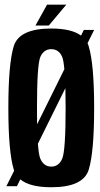

<svg xmlns="http://www.w3.org/2000/svg" viewBox="-20 -803 431 828"><path d="M7.5 0 41 -67Q40 -69.5 39.5 -71.5Q16 -148 16 -337.5Q16 -527 39.2 -603.5Q62.5 -680 201 -680Q288 -680 329.5 -649.5L341.5 -674H386L357.5 -616.5Q360.5 -610.5 362.5 -603.5Q386 -526.5 386 -337.5Q386 -148 362.8 -71.8Q339.5 4.5 201 4.5Q108.5 4.5 67.5 -29.5L53 0ZM201 -84.5Q233.5 -84.5 248.2 -118.5Q263 -152.5 263 -337.5Q263 -385 262 -423L143.5 -183.5Q147 -134.5 154 -118.5Q169 -84.5 201 -84.5ZM140 -267 257.5 -504.5Q254 -544 248 -558Q233.5 -591 201 -591Q169 -591 154.2 -558Q139.5 -525 139.5 -337.5Q139.5 -299 140 -267ZM133 -693 183 -783H266L190.5 -693Z"/></svg>

Font: Anybody Condensed SemiBold
Style: Regular
Weight: 600
Width: 3
Designer: Tyler Finck
Foundry: Etcetera Type Company
Version: Version 1.010; ttfautohint (v1.8.3) -l 8 -r 50 -G 200 -x 14 